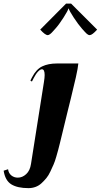

<svg xmlns="http://www.w3.org/2000/svg" viewBox="-69 -812 545 1038"><path d="M315.4 -792.5 456.1 -651.9Q429.2 -622.1 416 -622.1Q408.2 -622.1 399.9 -629.6Q391.6 -637.2 374.5 -656.7Q354.5 -679.2 329.8 -716.8Q305.2 -754.4 302.7 -765.6H300.8Q298.3 -754.4 274.2 -716.6Q250 -678.7 230 -656.7Q217.3 -642.6 212.4 -637.2Q207.5 -631.8 200.9 -627Q194.3 -622.1 189 -622.1Q175.3 -622.1 148.4 -651.9L288.1 -792.5ZM354.5 -468.8Q352.5 -444.8 341.1 -393.8Q329.6 -342.8 313.7 -278.6Q297.9 -214.4 296.9 -210.9L254.4 -36.1Q249 -14.2 245.6 -1.7Q242.2 10.7 235.1 35.6Q228 60.5 220.9 76.7Q213.9 92.8 203.6 114.7Q193.4 136.7 181.6 150.9Q169.9 165 155.5 178.5Q141.1 191.9 123 198.5Q105 205.1 85 205.1Q25.4 205.1 -7.8 184.6Q-41 164.1 -49.3 110.8L-25.4 103Q-22.5 124.5 -7.6 136.5Q7.3 148.4 27.3 148.4Q51.8 148.4 72.5 129.4Q93.3 110.4 98.6 74.2L168.5 -368.2Q172.4 -392.6 172.4 -406.2Q172.4 -437.5 157.7 -437.5Q148.4 -437.5 136.5 -424.8Q124.5 -412.1 113.3 -390.1L103.5 -371.1L95.2 -376.5L104.5 -394.5Q127 -438 159.7 -453.4Q192.4 -468.8 238.8 -468.8Z"/></svg>

Font: QumpellkaNo12
Style: Regular
Weight: 500
Designer: gluk (gluksza@wp.pl)
Foundry: gluk (gluksza@wp.pl)
Version: Version 00.480